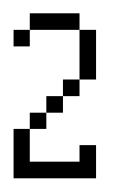

<svg xmlns="http://www.w3.org/2000/svg" viewBox="-20 -190 186 283"><path d="M0 72.8V0H23.9V48.3H97.2V23.9H121.6V72.8ZM23.9 0V-23.9H48.3V0ZM48.3 -23.9V-48.3H72.8V-23.9ZM72.8 -48.3V-72.8H97.2V-48.3ZM0 -121.6V-146H23.9V-121.6ZM97.2 -72.8V-146H121.6V-72.8ZM23.9 -146V-170.4H97.2V-146Z"/></svg>

Font: FS Mondwest Regular
Style: Regular
Weight: 400
Designer: NZWStudios2024
Foundry: https://fontstruct.com
Version: Version 1.0